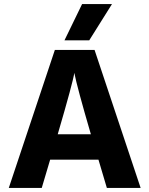

<svg xmlns="http://www.w3.org/2000/svg" viewBox="-20 -918 730 938"><path d="M416 -721H295L381 -898H527ZM184 0H23L248 -674H442L667 0H502L461 -138H225ZM343 -562Q337 -518 262 -262H424Q357 -491 343 -562Z"/></svg>

Font: Hind Vadodara
Style: Bold
Weight: 700
Designer: Hitesh Malaviya
Foundry: Indian Type Foundry
Version: Version 0.702;PS 1.0;hotconv 1.0.81;makeotf.lib2.5.63406